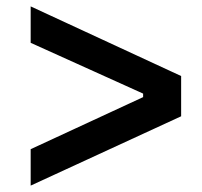

<svg xmlns="http://www.w3.org/2000/svg" viewBox="-20 -698 632 601"><path d="M547 -460V-334L76 -117V-231L428 -394V-405L76 -564V-678Z"/></svg>

Font: Montreal
Style: Regular
Weight: 400
Designer: Julieta Ulanovsky, usr_local_share
Foundry: Julieta Ulanovsky, usr_local_share
Version: Version 2.001